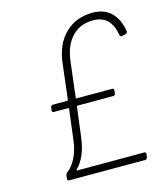

<svg xmlns="http://www.w3.org/2000/svg" viewBox="-107 -790 752 872"><g transform="rotate(-15 269.0 -354.0)"><path d="M157 -34H472Q482 -34 480 -24L478 -10Q478 -6 475 -3Q472 0 468 0H111Q106 0 103.5 -3Q101 -6 102 -10L104 -26Q106 -34 112 -38Q135 -54 153 -90Q171 -126 176 -171L194 -314Q194 -318 190 -318H123Q119 -318 116.5 -321Q114 -324 115 -328L117 -341Q117 -345 120 -348Q123 -351 127 -351H194Q196 -351 197.5 -352Q199 -353 199 -355L219 -522Q229 -609 280 -658.5Q331 -708 409 -708Q463 -708 495.5 -677Q528 -646 538 -587V-585Q538 -577 529 -575L512 -571H509Q502 -571 501 -579Q486 -674 402 -674Q341 -674 303 -634Q265 -594 256 -522L236 -355Q235 -354 236 -352.5Q237 -351 239 -351H406Q416 -351 414 -341L413 -328Q411 -318 402 -318H235Q231 -318 231 -314L213 -173Q208 -130 193 -95Q178 -60 156 -39Q154 -37 154.5 -35.5Q155 -34 157 -34Z"/></g></svg>

Font: Barlow Semi Condensed ExLight
Style: Italic
Weight: 275
Width: 4
Italic angle: -7°
Designer: Jeremy Tribby
Foundry: Tribby Type
Version: Version 1.408